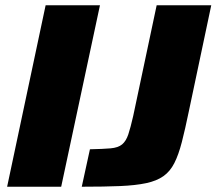

<svg xmlns="http://www.w3.org/2000/svg" viewBox="-20 -708 821 728"><path d="M7 0 153 -688H359L212 0ZM290 0 321 -142Q370 -143 399 -145.5Q428 -148 443 -160.5Q458 -173 466.5 -198.5Q475 -224 485 -268L574 -688H781L696 -286Q682 -218 669.5 -169.5Q657 -121 641 -89.5Q625 -58 599.5 -40Q574 -22 534 -13.5Q494 -5 435 -2.5Q376 0 290 0Z"/></svg>

Font: Saira Thin ExtraBold
Style: Italic
Weight: 800
Italic angle: -12°
Version: Version 1.101